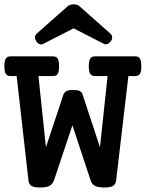

<svg xmlns="http://www.w3.org/2000/svg" viewBox="-28 -833 656 864"><path d="M167 -635.7Q161.1 -633.3 157.2 -633.3Q145 -633.3 135.3 -647Q129.4 -656.2 129.4 -663.6Q128.4 -673.8 137.7 -682.1L276.4 -804.7Q286.6 -813.5 303.2 -813.5Q319.8 -813.5 330.1 -804.7L468.3 -682.1Q475.6 -675.8 476.6 -667Q478 -656.2 470.2 -647Q464.4 -639.2 457 -635.3Q451.2 -633.3 448.7 -633.3Q444.3 -633.3 439.5 -635.7L303.2 -705.6ZM22.5 -490.7Q13.2 -490.7 7.3 -492.9Q1.5 -495.1 -2 -501Q-8.3 -510.3 -8.3 -535.2Q-8.3 -560.5 -1 -570.8Q2.4 -575.7 8.1 -577.6Q13.7 -579.6 22.5 -579.6H207Q224.1 -579.6 230.5 -571.3Q237.8 -561 237.8 -535.2Q237.8 -508.8 231 -500Q228 -494.6 222.2 -492.7Q216.3 -490.7 207 -490.7H145L178.7 -170.4L256.8 -405.3Q260.3 -416.5 269.5 -422.4Q278.8 -428.2 298.8 -428.2Q320.8 -428.2 330.1 -423.8Q340.3 -418.5 343.3 -408.7L421.9 -170.4L456.1 -490.7H402.3Q393.6 -490.7 387.9 -492.7Q382.3 -494.6 378.9 -499.5Q371.6 -509.3 371.6 -535.2Q371.6 -559.6 378.4 -570.3Q381.8 -575.7 387.7 -577.6Q393.6 -579.6 402.3 -579.6H577.1Q585.9 -579.6 591.8 -577.6Q597.7 -575.7 601.1 -570.3Q607.9 -560.5 607.9 -535.2Q607.9 -510.3 601.6 -500.5Q595.7 -490.7 577.1 -490.7H549.8L494.6 -21Q492.2 -3.4 481 3.4Q469.2 10.7 441.4 10.7Q413.1 10.7 399.2 3.4Q385.3 -3.9 379.9 -21L297.9 -269L214.8 -21Q209 -4.4 194.8 3.4Q181.6 10.7 152.3 10.7Q126 10.7 113.3 3.4Q102.1 -3.4 100.1 -21L46.9 -490.7Z"/></svg>

Font: Courier Prime SemiBold
Style: Regular
Weight: 600
Designer: Alan Dague-Greene
Foundry: Quote-Unquote Apps
Version: Version 1.202